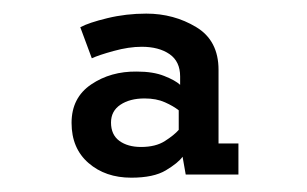

<svg xmlns="http://www.w3.org/2000/svg" viewBox="-20 -780 440 275"><path d="M168 -525.5Q131 -525.5 106.8 -546.5Q82.5 -567.5 82.5 -604Q82.5 -640 110.5 -659Q138.5 -678 176 -677.5Q199.5 -677.5 215.2 -671.2Q231 -665 238 -658.5V-670.5Q238 -692 222.8 -702.5Q207.5 -713 183 -713Q164.5 -713 142.8 -707Q121 -701 111.5 -696.5L95 -741Q107 -747.5 133.8 -754Q160.5 -760.5 189.5 -760.5Q229 -760.5 261 -741.2Q293 -722 293 -680V-574.5H321.5V-530H246L241.5 -555.5Q235 -546.5 217.5 -536Q200 -525.5 168 -525.5ZM182 -569.5Q203 -569.5 216.2 -578Q229.5 -586.5 236 -594V-622Q228.5 -628 216.2 -633.5Q204 -639 187 -639Q166 -639 152.5 -630Q139 -621 139 -604.5Q139 -587 151 -578.2Q163 -569.5 182 -569.5Z"/></svg>

Font: Trispace SemiCondensed
Style: Regular
Weight: 400
Width: 4
Designer: Tyler Finck
Foundry: Etcetera Type Company
Version: Version 1.210; ttfautohint (v1.8.3)